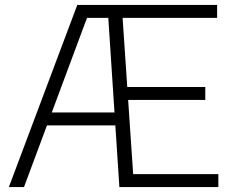

<svg xmlns="http://www.w3.org/2000/svg" viewBox="-20 -760 942 780"><path d="M16 0 294 -740H445.5L444.5 -687.5H333.5L77.5 0ZM151 -250.5 166 -303H470.5V-250.5ZM465 0 416.5 -740H862V-687.5H478L521 -52.5H867V0ZM477.5 -354V-406.5H814V-354Z"/></svg>

Font: Encode Sans SC Light
Style: Regular
Weight: 300
Version: Version 3.002